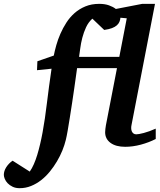

<svg xmlns="http://www.w3.org/2000/svg" viewBox="-150 -757 838 1006"><path d="M481 -664.1Q480 -652.8 475.8 -642.8Q471.7 -632.8 462.2 -624.3Q452.6 -615.7 436.5 -609.6Q420.4 -603.5 396 -600.1L334 -659.2Q313.5 -641.1 301 -614.3Q288.6 -587.4 281.2 -558.8Q273.9 -530.3 270.5 -503.7Q267.1 -477.1 264.2 -459H475.1L514.2 -661.1ZM666 -28.8Q629.9 -10.3 587.6 1Q545.4 12.2 505.9 12.2Q457 12.2 429 -8.5Q400.9 -29.3 400.9 -64Q400.9 -72.3 402.1 -81.3Q403.3 -90.3 404.8 -100.1L462.9 -399.9H253.9Q252 -385.7 248 -357.7Q244.1 -329.6 239 -293.7Q233.9 -257.8 227.8 -217.8Q221.7 -177.7 215.8 -140.6Q210 -103.5 204.6 -72.5Q199.2 -41.5 194.8 -23.9Q188.5 2.4 176.8 31.5Q165 60.5 148.4 88.6Q131.8 116.7 111.1 142.1Q90.3 167.5 65.7 186.8Q41 206.1 12.7 217.5Q-15.6 229 -46.9 229Q-68.4 229 -84 221.4Q-99.6 213.9 -109.9 203.1Q-120.1 192.4 -125 180.2Q-129.9 168 -129.9 159.2Q-129.9 139.2 -117.2 119.1Q-104.5 99.1 -84 85L5.9 142.1Q17.6 125.5 27.3 103.3Q37.1 81.1 45.2 54.4Q53.2 27.8 60.3 -2.2Q67.4 -32.2 73.2 -64Q85.9 -133.3 95.9 -217.3Q106 -301.3 120.1 -397L43.9 -389.2L45.9 -436L131.8 -465.8Q136.7 -490.7 145 -520.3Q153.3 -549.8 166.5 -580.1Q179.7 -610.4 197.8 -638.4Q215.8 -666.5 240.7 -688.5Q265.6 -710.4 297.6 -723.6Q329.6 -736.8 370.1 -736.8Q399.4 -736.8 421.1 -729Q442.9 -721.2 457 -710L595.2 -736.8H662.1L539.1 -102.1Q537.1 -93.3 537.4 -84.7Q537.6 -76.2 540.5 -69.1Q543.5 -62 549.3 -57.6Q555.2 -53.2 564 -53.2Q576.2 -53.2 603.5 -60.3Q630.9 -67.4 666 -83Z"/></svg>

Font: Charis SIL Viet
Style: Bold Italic
Weight: 700
Italic angle: -11°
Foundry: SIL International
Version: Version 5.000